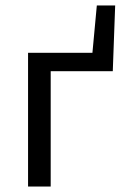

<svg xmlns="http://www.w3.org/2000/svg" viewBox="-20 -678 456 698"><path d="M82 0V-486.1H316L332 -658.1H398.7L390 -419.1H164.3V0Z"/></svg>

Font: SourceSans3VF
Style: Regular
Weight: 200
Designer: Paul D. Hunt
Foundry: Adobe
Version: Version 3.052;hotconv 1.1.0;makeotfexe 2.6.0